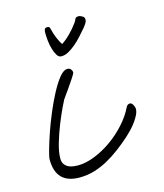

<svg xmlns="http://www.w3.org/2000/svg" viewBox="-106 -773 733 856"><g transform="rotate(-15 261.0 -345.0)"><path d="M477 -229Q477 -215 469.5 -200Q462 -185 451 -170Q440 -155 427 -141.5Q414 -128 403 -118Q376 -94 347.5 -72.5Q319 -51 288.5 -34Q258 -17 225 -7Q192 3 156 3Q47 3 47 -109Q47 -120 56 -152Q65 -184 79 -225Q93 -266 112 -311Q131 -356 151 -393.5Q171 -431 190.5 -455Q210 -479 227 -479Q238 -479 243.5 -472Q249 -465 249 -457Q248 -451 235 -431.5Q222 -412 208 -392Q206 -389 201 -382Q196 -375 191 -368Q185 -360 179 -351Q175 -344 161.5 -315.5Q148 -287 133 -249.5Q118 -212 106 -171.5Q94 -131 94 -101Q94 -84 101.5 -74Q109 -64 119.5 -59Q130 -54 141.5 -52.5Q153 -51 162 -51Q199 -51 240.5 -67.5Q282 -84 320 -111Q358 -138 390 -173.5Q422 -209 440 -247Q444 -254 448.5 -256Q453 -258 457 -258Q465 -258 471 -247Q477 -236 477 -229ZM358 -684Q363 -679 363 -670Q363 -662 357.5 -654Q352 -646 347 -639Q333 -623 317.5 -605.5Q302 -588 285 -573.5Q268 -559 251 -549.5Q234 -540 217 -540Q205 -540 197 -553Q189 -566 183.5 -585Q178 -604 176 -624.5Q174 -645 174 -660Q174 -669 176.5 -675.5Q179 -682 190 -682Q199 -682 201 -674Q208 -645 216.5 -625.5Q225 -606 234 -592Q242 -597 252.5 -605.5Q263 -614 273.5 -624.5Q284 -635 293.5 -646Q303 -657 310 -667Q317 -676 320 -684.5Q323 -693 336 -693Q342 -693 349 -689.5Q356 -686 358 -684Z"/></g></svg>

Font: Reenie Beanie
Style: Regular
Weight: 500
Designer: James Grieshaber
Foundry: James Grieshaber
Version: Version 1.000